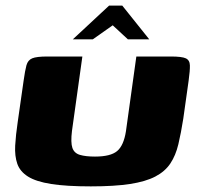

<svg xmlns="http://www.w3.org/2000/svg" viewBox="-20 -661 705 683"><path d="M632 -239Q624 -188 614.5 -148Q605 -108 586 -79.5Q567 -51 532.5 -33Q498 -15 442.5 -6.5Q387 2 303 2Q216 2 162 -6.5Q108 -15 79.5 -33Q51 -51 41.5 -78.5Q32 -106 34 -143Q36 -180 43 -227L64 -374Q69 -410 74 -428.5Q79 -447 94.5 -453.5Q110 -460 148 -460H273L236 -195Q231 -154 237.5 -135Q244 -116 264.5 -110Q285 -104 318 -104Q373 -104 396.5 -123.5Q420 -143 428 -194L465 -460H588Q627 -460 641 -453.5Q655 -447 655.5 -428.5Q656 -410 651 -374ZM239 -521 368 -641H415L511 -521H435L381 -571L310 -521Z"/></svg>

Font: Genos ExtraBold
Style: Italic
Weight: 800
Italic angle: -8°
Version: Version 1.010